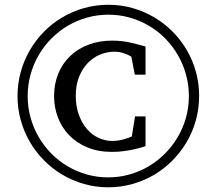

<svg xmlns="http://www.w3.org/2000/svg" viewBox="-20 -757 877 813"><path d="M596.2 -138.2Q594.7 -137.7 582.8 -133.8Q570.8 -129.9 551.5 -125.5Q532.2 -121.1 507.1 -117.4Q481.9 -113.8 454.1 -113.8Q395 -113.8 349.4 -133.1Q303.7 -152.3 272.5 -184.8Q241.2 -217.3 225.1 -260Q209 -302.7 209 -350.1Q209 -401.9 226.6 -444.8Q244.1 -487.8 276.4 -519Q308.6 -550.3 354 -567.6Q399.4 -585 455.1 -585Q494.1 -585 528.3 -577.4Q562.5 -569.8 596.2 -560.1V-440.9H550.8L536.1 -517.1Q524.9 -524.4 505.6 -531.2Q486.3 -538.1 464.8 -538.1Q433.1 -538.1 403.3 -525.6Q373.5 -513.2 350.8 -489.3Q328.1 -465.3 314.5 -430.9Q300.8 -396.5 300.8 -352.1Q300.8 -306.2 314 -270.5Q327.1 -234.9 348.6 -210.2Q370.1 -185.5 397.9 -172.9Q425.8 -160.2 455.1 -160.2Q467.3 -160.2 479.5 -161.9Q491.7 -163.6 502.4 -166.5Q513.2 -169.4 522.5 -172.9Q531.7 -176.3 538.1 -179.2L551.8 -264.2H596.2ZM779.8 -350.1Q779.8 -397.5 767.6 -441.4Q755.4 -485.4 733.4 -523.4Q711.4 -561.5 680.4 -593.3Q649.4 -625 611.3 -647.5Q573.2 -669.9 529.8 -682.4Q486.3 -694.8 439 -694.8Q391.6 -694.8 347.9 -682.4Q304.2 -669.9 266.4 -647.5Q228.5 -625 197.3 -593.5Q166 -562 143.8 -523.7Q121.6 -485.4 109.4 -441.4Q97.2 -397.5 97.2 -350.1Q97.2 -302.7 109.4 -259Q121.6 -215.3 143.8 -177Q166 -138.7 197 -107.2Q228 -75.7 265.9 -53.2Q303.7 -30.8 347.4 -18.3Q391.1 -5.9 438 -5.9Q484.9 -5.9 528.6 -18.3Q572.3 -30.8 610.1 -53.2Q647.9 -75.7 679.2 -107.2Q710.4 -138.7 732.9 -177Q755.4 -215.3 767.6 -259Q779.8 -302.7 779.8 -350.1ZM823.2 -351.1Q823.2 -297.9 809.6 -248.5Q795.9 -199.2 770.8 -156.2Q745.6 -113.3 710.4 -77.6Q675.3 -42 632.6 -16.8Q589.8 8.3 540.5 22.2Q491.2 36.1 438 36.1Q385.3 36.1 336.4 22.2Q287.6 8.3 244.9 -16.8Q202.1 -42 167 -77.4Q131.8 -112.8 106.7 -155.8Q81.5 -198.7 67.9 -248Q54.2 -297.4 54.2 -350.1Q54.2 -403.3 67.9 -452.6Q81.5 -502 106.7 -544.9Q131.8 -587.9 166.7 -623.3Q201.7 -658.7 244.4 -683.8Q287.1 -709 336.4 -722.9Q385.7 -736.8 439 -736.8Q492.7 -736.8 542 -722.7Q591.3 -708.5 634 -683.1Q676.8 -657.7 711.7 -622.3Q746.6 -586.9 771.5 -543.9Q796.4 -501 809.8 -452.1Q823.2 -403.3 823.2 -351.1Z"/></svg>

Font: Charis SIL Cyr
Style: Italic
Weight: 400
Italic angle: -11°
Foundry: SIL International
Version: Version 5.000